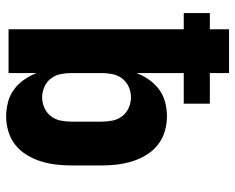

<svg xmlns="http://www.w3.org/2000/svg" viewBox="-92 -684 783 640"><g transform="rotate(90 300.0 -363.5)"><path d="M368 8Q344 8 320.5 2Q297 -4 278 -18Q259 -32 245 -52Q231 -72 223 -94V0H77V-584H23V-671H77V-735H223V-671H325V-584H223V-426Q231 -448 245 -468Q259 -488 278 -502Q297 -516 320.5 -522Q344 -528 368 -528Q393 -528 418 -520.5Q443 -513 463 -497Q483 -481 496.5 -458.5Q510 -436 517.5 -411.5Q525 -387 528 -361.5Q531 -336 531 -310V-210Q531 -184 528 -158.5Q525 -133 517.5 -108.5Q510 -84 496.5 -61.5Q483 -39 463 -23Q443 -7 418 0.5Q393 8 368 8ZM304 -112Q322 -112 339 -119.5Q356 -127 367 -141.5Q378 -156 381.5 -174Q385 -192 385 -210V-310Q385 -328 381.5 -346Q378 -364 367 -378.5Q356 -393 339 -400.5Q322 -408 304 -408Q286 -408 269 -400.5Q252 -393 241 -378.5Q230 -364 226.5 -346Q223 -328 223 -310V-210Q223 -192 226.5 -174Q230 -156 241 -141.5Q252 -127 269 -119.5Q286 -112 304 -112Z"/></g></svg>

Font: Iosevka Heavy Extended
Style: Regular
Weight: 900
Width: 7
Monospace: yes
Designer: Belleve Invis
Foundry: Belleve Invis
Version: Version 32.5.0; ttfautohint (v1.8.4)